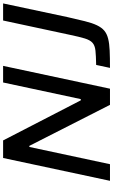

<svg xmlns="http://www.w3.org/2000/svg" viewBox="234 -962 728 1236"><g transform="rotate(-90 598.0 -344.0)"><path d="M52 0 199 -688H312L570 -188H578L685 -688H792L645 0H541L277 -519H270L159 0ZM779 0 798 -89Q857 -90 890 -93.5Q923 -97 940.5 -112.5Q958 -128 968.5 -162.5Q979 -197 992 -259L1084 -688H1194L1106 -274Q1091 -208 1079.5 -161.5Q1068 -115 1053.5 -84.5Q1039 -54 1019 -37Q999 -20 967.5 -12Q936 -4 890.5 -2Q845 0 779 0Z"/></g></svg>

Font: Saira SemiExpanded Medium
Style: Italic
Weight: 500
Width: 6
Italic angle: -12°
Designer: Hector Gatti with collaboration of the Omnibus-Type team
Foundry: Omnibus-Type
Version: Version 1.101